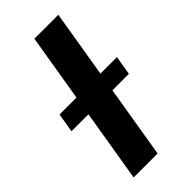

<svg xmlns="http://www.w3.org/2000/svg" viewBox="-264 -779 830 830"><g transform="rotate(-45 151.0 -364.0)"><path d="M284.2 -727.5 163.6 0H17.1L137.7 -727.5ZM-31.7 -331.1 -17.1 -418.9H334L319.3 -331.1Z"/></g></svg>

Font: Inter
Style: Bold Italic
Weight: 700
Italic angle: -9.39999°
Designer: Rasmus Andersson
Foundry: rsms
Version: Version 4.001;git-9221beed3